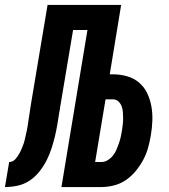

<svg xmlns="http://www.w3.org/2000/svg" viewBox="-64 -755 684 775"><path d="M-44 0 -27 -101Q-20 -101 -13.5 -104Q-7 -107 -2 -112.5Q3 -118 7 -124Q11 -130 14.5 -136Q18 -142 21 -149Q24 -156 26.5 -162.5Q29 -169 31.5 -175.5Q34 -182 35.5 -189Q37 -196 38.5 -202.5Q40 -209 41.5 -216Q43 -223 44.5 -229.5Q46 -236 47 -243Q51 -266 54 -289Q57 -312 61 -335L128 -735H425L379 -455H392Q422 -455 449.5 -447Q477 -439 497.5 -421.5Q518 -404 530 -379Q542 -354 547 -326Q552 -298 551 -268.5Q550 -239 545 -210Q541 -185 534 -159.5Q527 -134 514.5 -110.5Q502 -87 484.5 -65.5Q467 -44 444.5 -28.5Q422 -13 396 -6.5Q370 0 345 0H184L289 -634H231L178 -318Q178 -317 178 -316Q178 -315 178 -314L177 -310Q177 -309 176.5 -308Q176 -307 176 -306Q172 -281 168 -256Q164 -231 158 -206Q152 -181 144 -156Q136 -131 124 -107.5Q112 -84 95 -62.5Q78 -41 55.5 -26Q33 -11 7 -5.5Q-19 0 -44 0ZM320 -101H345Q358 -101 370 -108Q382 -115 391 -126Q400 -137 405.5 -149.5Q411 -162 415.5 -175Q420 -188 423 -200.5Q426 -213 428 -226Q430 -239 431.5 -252Q433 -265 433 -277.5Q433 -290 432 -302.5Q431 -315 427 -326Q423 -337 414 -345.5Q405 -354 392 -354H362Z"/></svg>

Font: Iosevka SS04 Extended
Style: Bold Italic
Weight: 700
Width: 7
Italic angle: -9°
Monospace: yes
Designer: Belleve Invis
Foundry: Belleve Invis
Version: Version 19.0.0; ttfautohint (v1.8.4)